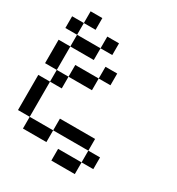

<svg xmlns="http://www.w3.org/2000/svg" viewBox="-212 -1050 1091 1182"><g transform="rotate(30 333.5 -458.5)"><path d="M0 -166.7V-416.7H83.3V-166.7ZM0 -500V-666.7H83.3V-500ZM0 -750V-833.3H83.3V-750ZM166.7 -416.7H83.3V-500H166.7ZM166.7 -500V-583.3H333.3V-500ZM166.7 -833.3H83.3V-916.7H166.7ZM333.3 0V-83.3H500V0ZM333.3 -583.3V-666.7H416.7V-583.3ZM333.3 -833.3V-750H250V-833.3ZM500 -166.7H583.3V-83.3H500ZM500 -250V-166.7H250V-250ZM83.3 -166.7H250V-83.3H83.3ZM83.3 -750H250V-666.7H83.3Z"/></g></svg>

Font: Galmuri11 Regular
Style: Regular
Weight: 400
Designer: Minseo Lee (Quiple)
Version: Version 2.356;hotconv 1.1.0;makeotfexe 2.6.0 DEVELOPMENT